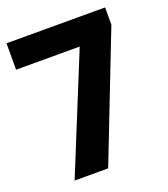

<svg xmlns="http://www.w3.org/2000/svg" viewBox="-136 -837 816 933"><g transform="rotate(-20 272.5 -370.0)"><path d="M89 0 354.5 -651.5 409 -603.5H6V-740H516V-651L262.5 0Z"/></g></svg>

Font: Encode Sans SemiExpanded
Style: Bold
Weight: 700
Width: 6
Designer: Multiple Designers
Foundry: Impallari Type
Version: Version 3.002